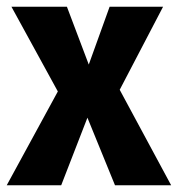

<svg xmlns="http://www.w3.org/2000/svg" viewBox="-30 -551 529 571"><path d="M479 0H312L230 -201L152 0H-10L142 -279L4 -531H169L234 -359L296 -531H455L326 -284Z"/></svg>

Font: Fira Sans Condensed
Style: Bold
Weight: 700
Width: 3
Designer: bBox Type GmbH & Carrois Corporate GbR & Edenspiekermann AG
Foundry: bBox Type GmbH & Carrois Corporate GbR & Edenspiekermann AG
Version: Version 4.301